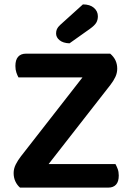

<svg xmlns="http://www.w3.org/2000/svg" viewBox="-20 -853 599 873"><path d="M71 0Q58 -11 50 -28Q42 -45 42 -66Q42 -86 51.5 -105Q61 -124 75 -142L355 -501H64Q59 -510 54.5 -523Q50 -536 50 -553Q50 -581 62.5 -595Q75 -609 98 -609H481Q513 -582 513 -541Q513 -521 504.5 -503Q496 -485 482 -467L201 -107H505Q510 -98 515 -85Q520 -72 520 -55Q520 -27 507.5 -13.5Q495 0 473 0ZM357 -833Q389 -833 407 -817.5Q425 -802 425 -779Q425 -762 417.5 -749.5Q410 -737 389 -722L296 -656Q267 -657 251 -670Q235 -683 235 -701Q235 -712 239 -721Q243 -730 254 -740Z"/></svg>

Font: Baloo Chettan 2 SemiBold
Style: Regular
Weight: 600
Designer: Maithili Shingre, Unnati Kotecha and Ek Type
Foundry: Ek Type
Version: Version 1.640;hotconv 1.0.111;makeotfexe 2.5.65597; ttfautoh